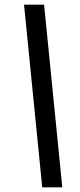

<svg xmlns="http://www.w3.org/2000/svg" viewBox="-20 -755 342 823"><path d="M161 48 83 -735H169L247 48Z"/></svg>

Font: Archivo SemiExpanded SemiBold
Style: Italic
Weight: 600
Width: 6
Italic angle: -10°
Designer: Hector Gatti
Foundry: Omnibus-Type
Version: Version 2.001